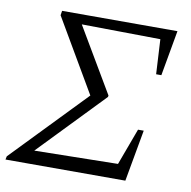

<svg xmlns="http://www.w3.org/2000/svg" viewBox="-79 -721 789 795"><g transform="rotate(10 315.0 -323.5)"><path d="M-5 0 -2 -14 295 -322 116 -628 119 -647H604L570 -456H548L540 -602L209 -606L369 -335L368 -329L106 -57L457 -63L514 -217H538L499 0Z"/></g></svg>

Font: Piazzolla Light
Style: Italic
Weight: 300
Italic angle: -11.3°
Designer: Juan Pablo del Peral
Foundry: Huerta Tipografica
Version: Version 1.330